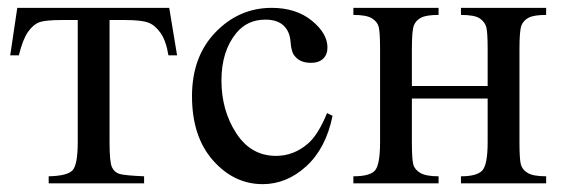

<svg xmlns="http://www.w3.org/2000/svg" viewBox="-20 -467 1433 489"><path d="M24 -447H411L431 -326H409Q403 -363 389 -383Q375 -403 357.5 -409.5Q340 -416 298 -416H259V-105Q259 -55 265 -41.5Q271 -28 284.5 -24Q298 -20 347 -18V0H104V-18Q151 -19 164.5 -33Q178 -47 178 -105V-416H138Q96 -416 80.5 -410.5Q65 -405 51.5 -386Q38 -367 28 -326H6Z M827 -172Q810 -89 760 -43.5Q710 2 649 2Q576 2 522.5 -58.5Q469 -119 469 -222Q469 -323 529 -385Q589 -447 672 -447Q734 -447 774 -414.5Q814 -382 814 -346Q814 -328 803 -317.5Q792 -307 772 -307Q744 -307 731 -324Q722 -333 720 -360.5Q718 -388 701 -403Q685 -417 656 -417Q610 -417 582 -383Q544 -337 544 -262Q544 -186 581.5 -128Q619 -70 683 -70Q728 -70 764 -101Q790 -123 813 -179Z M1029 -248H1222V-342Q1222 -385 1218.5 -398Q1215 -411 1202 -420Q1189 -429 1154 -429V-447H1371V-429Q1340 -429 1326.5 -422Q1313 -415 1308 -402Q1303 -389 1303 -342V-105Q1303 -62 1306.5 -48.5Q1310 -35 1324 -26.5Q1338 -18 1371 -18V0H1154V-18Q1195 -18 1208.5 -33Q1222 -48 1222 -105V-216H1029V-105Q1029 -62 1032.5 -48.5Q1036 -35 1050.5 -26.5Q1065 -18 1097 -18V0H880V-18Q924 -18 936 -34Q948 -50 948 -105V-342Q948 -385 944.5 -398.5Q941 -412 927 -420.5Q913 -429 880 -429V-447H1097V-429Q1066 -429 1052.5 -422Q1039 -415 1034 -402Q1029 -389 1029 -342Z"/></svg>

Font: New Athena Unicode
Style: Regular
Weight: 400
Designer: J. Rusten 1997; rev. by R. Hancock 2001, 2002, rev. by D. Mastronarde 2002-2021
Foundry: GreekKeys New Athena Unicode
Version: Version 5.008